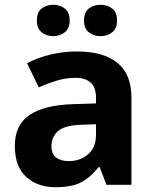

<svg xmlns="http://www.w3.org/2000/svg" viewBox="-20 -772 644 802"><path d="M302 -557Q412 -557 470.5 -509.5Q529 -462 529 -364V0H425L396 -74H392Q357 -30 318 -10Q279 10 211 10Q138 10 90 -32.5Q42 -75 42 -163Q42 -250 103 -291.5Q164 -333 286 -337L381 -340V-364Q381 -407 358.5 -427Q336 -447 296 -447Q256 -447 218 -435.5Q180 -424 142 -407L93 -508Q137 -531 190.5 -544Q244 -557 302 -557ZM323 -251Q251 -249 223 -225Q195 -201 195 -162Q195 -128 215 -113.5Q235 -99 267 -99Q315 -99 348 -127.5Q381 -156 381 -208V-253ZM134 -686Q134 -721 154 -736.5Q174 -752 202 -752Q230 -752 250.5 -736.5Q271 -721 271 -686Q271 -653 250.5 -637Q230 -621 202 -621Q174 -621 154 -637Q134 -653 134 -686ZM331 -686Q331 -721 351 -736.5Q371 -752 400 -752Q428 -752 448.5 -736.5Q469 -721 469 -686Q469 -653 448.5 -637Q428 -621 400 -621Q371 -621 351 -637Q331 -653 331 -686Z"/></svg>

Font: Noto Sans Duployan
Style: Bold
Weight: 700
Designer: David Corbett
Foundry: David Corbett
Version: Version 3.001